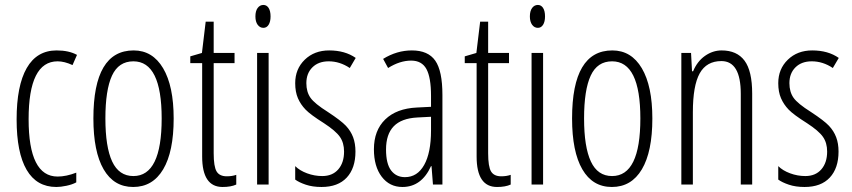

<svg xmlns="http://www.w3.org/2000/svg" viewBox="-20 -743 3432 773"><path d="M207 9.8Q127.4 9.8 87.2 -59.3Q46.9 -128.4 46.9 -262.2Q46.9 -397.9 87.6 -469Q128.4 -540 208 -540Q257.3 -540 290 -522L272 -481Q239.3 -496.1 211.9 -496.1Q95.2 -496.1 95.2 -263.2Q95.2 -32.2 211.9 -32.2Q246.6 -32.2 287.1 -47.9V-8.8Q271 0 247.6 4.9Q224.1 9.8 207 9.8Z M679.2 -266.1Q679.2 -132.3 637 -61.3Q594.7 9.8 516.1 9.8Q438.5 9.8 397.2 -61.3Q356 -132.3 356 -266.1Q356 -540 518.1 -540Q594.2 -540 636.7 -468.3Q679.2 -396.5 679.2 -266.1ZM404.3 -266.1Q404.3 -151.4 431.6 -92.8Q459 -34.2 517.1 -34.2Q630.9 -34.2 630.9 -266.1Q630.9 -496.1 517.1 -496.1Q457.5 -496.1 430.9 -438.5Q404.3 -380.9 404.3 -266.1Z M893.1 -33.2Q914.6 -33.2 931.2 -39.1V0Q909.7 9.8 876 9.8Q793.9 9.8 793.9 -112.8V-488.8H746.1V-516.1L793 -529.8L808.1 -655.8H840.3V-529.8H924.3V-488.8H840.3V-126Q840.3 -72.3 852.1 -52.7Q863.8 -33.2 893.1 -33.2Z M1061.5 0H1015.1V-529.8H1061.5ZM1008.3 -676.8Q1008.3 -698.7 1017.3 -710.9Q1026.4 -723.1 1040.5 -723.1Q1053.7 -723.1 1061.5 -710.9Q1069.3 -698.7 1069.3 -676.8Q1069.3 -655.8 1061.5 -643.3Q1053.7 -630.9 1040.5 -630.9Q1026.4 -630.9 1017.3 -643.3Q1008.3 -655.8 1008.3 -676.8Z M1411.1 -132.8Q1411.1 -65.9 1376 -28.1Q1340.8 9.8 1274.4 9.8Q1238.3 9.8 1210.9 0.5Q1183.6 -8.8 1168.5 -20V-74.2Q1186.5 -56.2 1216.3 -45.2Q1246.1 -34.2 1277.3 -34.2Q1318.4 -34.2 1341.8 -61Q1365.2 -87.9 1365.2 -132.8Q1365.2 -168 1348.4 -192.1Q1331.5 -216.3 1284.2 -247.1Q1230 -281.2 1210.2 -301.8Q1190.4 -322.3 1179.4 -347.7Q1168.5 -373 1168.5 -408.2Q1168.5 -465.3 1207 -502.7Q1245.6 -540 1305.2 -540Q1369.1 -540 1412.1 -509.8L1388.2 -469.2Q1348.1 -496.1 1303.2 -496.1Q1262.2 -496.1 1237.8 -471.9Q1213.4 -447.8 1213.4 -408.2Q1213.4 -373 1230 -349.4Q1246.6 -325.7 1300.3 -292Q1353 -257.3 1372.6 -236.6Q1392.1 -215.8 1401.6 -190.7Q1411.1 -165.5 1411.1 -132.8Z M1723.1 0 1717.3 -74.2H1715.3Q1677.2 9.8 1600.1 9.8Q1548.3 9.8 1516.8 -31.5Q1485.4 -72.8 1485.4 -142.1Q1485.4 -217.8 1530.8 -262Q1576.2 -306.2 1658.2 -310.1L1715.3 -313V-356.9Q1715.3 -431.2 1696.8 -465.1Q1678.2 -499 1635.3 -499Q1589.8 -499 1542.5 -469.2L1522.5 -505.9Q1577.6 -540 1638.2 -540Q1703.6 -540 1732.4 -498.8Q1761.2 -457.5 1761.2 -360.8V0ZM1610.4 -29.8Q1660.2 -29.8 1687.7 -78.9Q1715.3 -127.9 1715.3 -217.8V-272.9L1660.2 -270Q1596.2 -266.6 1565.2 -234.6Q1534.2 -202.6 1534.2 -141.1Q1534.2 -83.5 1554.7 -56.6Q1575.2 -29.8 1610.4 -29.8Z M1998 -33.2Q2019.5 -33.2 2036.1 -39.1V0Q2014.6 9.8 1981 9.8Q1898.9 9.8 1898.9 -112.8V-488.8H1851.1V-516.1L1897.9 -529.8L1913.1 -655.8H1945.3V-529.8H2029.3V-488.8H1945.3V-126Q1945.3 -72.3 1957 -52.7Q1968.8 -33.2 1998 -33.2Z M2166.5 0H2120.1V-529.8H2166.5ZM2113.3 -676.8Q2113.3 -698.7 2122.3 -710.9Q2131.3 -723.1 2145.5 -723.1Q2158.7 -723.1 2166.5 -710.9Q2174.3 -698.7 2174.3 -676.8Q2174.3 -655.8 2166.5 -643.3Q2158.7 -630.9 2145.5 -630.9Q2131.3 -630.9 2122.3 -643.3Q2113.3 -655.8 2113.3 -676.8Z M2606.4 -266.1Q2606.4 -132.3 2564.2 -61.3Q2522 9.8 2443.4 9.8Q2365.7 9.8 2324.5 -61.3Q2283.2 -132.3 2283.2 -266.1Q2283.2 -540 2445.3 -540Q2521.5 -540 2564 -468.3Q2606.4 -396.5 2606.4 -266.1ZM2331.5 -266.1Q2331.5 -151.4 2358.9 -92.8Q2386.2 -34.2 2444.3 -34.2Q2558.1 -34.2 2558.1 -266.1Q2558.1 -496.1 2444.3 -496.1Q2384.8 -496.1 2358.2 -438.5Q2331.5 -380.9 2331.5 -266.1Z M2962.4 0V-365.2Q2962.4 -497.1 2884.3 -497.1Q2824.7 -497.1 2797.1 -447.8Q2769.5 -398.4 2769.5 -291V0H2723.1V-529.8H2762.2L2766.1 -456.1H2770.5Q2787.1 -496.1 2818.4 -518.1Q2849.6 -540 2885.3 -540Q2946.8 -540 2977.5 -498.8Q3008.3 -457.5 3008.3 -366.2V0Z M3356 -132.8Q3356 -65.9 3320.8 -28.1Q3285.6 9.8 3219.2 9.8Q3183.1 9.8 3155.8 0.5Q3128.4 -8.8 3113.3 -20V-74.2Q3131.3 -56.2 3161.1 -45.2Q3190.9 -34.2 3222.2 -34.2Q3263.2 -34.2 3286.6 -61Q3310.1 -87.9 3310.1 -132.8Q3310.1 -168 3293.2 -192.1Q3276.4 -216.3 3229 -247.1Q3174.8 -281.2 3155 -301.8Q3135.3 -322.3 3124.3 -347.7Q3113.3 -373 3113.3 -408.2Q3113.3 -465.3 3151.9 -502.7Q3190.4 -540 3250 -540Q3314 -540 3356.9 -509.8L3333 -469.2Q3293 -496.1 3248 -496.1Q3207 -496.1 3182.6 -471.9Q3158.2 -447.8 3158.2 -408.2Q3158.2 -373 3174.8 -349.4Q3191.4 -325.7 3245.1 -292Q3297.9 -257.3 3317.4 -236.6Q3336.9 -215.8 3346.4 -190.7Q3356 -165.5 3356 -132.8Z"/></svg>

Font: TypoPRO Open Sans Condensed
Style: Regular
Weight: 300
Width: 3
Foundry: Ascender Corporation
Version: Version 1.10